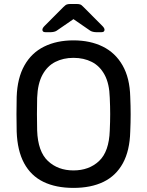

<svg xmlns="http://www.w3.org/2000/svg" viewBox="-20 -907 717 937"><path d="M338.5 10Q252.7 10 191.8 -19.6Q130.9 -49.2 97.7 -110.5Q64.6 -171.8 61.4 -264.9Q60.4 -309.1 60.4 -349.4Q60.4 -389.7 61.4 -434.4Q64.6 -526.4 99.3 -587.8Q133.9 -649.3 195.3 -679.6Q256.7 -710 338.5 -710Q420.2 -710 481.7 -679.6Q543.1 -649.3 578.2 -587.8Q613.4 -526.4 615.6 -434.4Q617.6 -389.7 617.6 -349.4Q617.6 -309.1 615.6 -264.9Q613.2 -171.8 579.7 -110.5Q546.1 -49.2 485.2 -19.6Q424.3 10 338.5 10ZM338.5 -75.3Q414.6 -75.3 463.4 -121.2Q512.3 -167.1 515.7 -270.1Q517.7 -314.7 517.7 -350.2Q517.7 -385.7 515.7 -429.9Q513.9 -498.6 490.6 -541.8Q467.3 -584.9 428.1 -604.8Q388.9 -624.7 338.5 -624.7Q289.1 -624.7 249.8 -604.8Q210.6 -584.9 187.2 -541.8Q163.9 -498.6 161.3 -429.9Q160.3 -385.7 160.3 -350.2Q160.3 -314.7 161.3 -270.1Q164.9 -167.1 214.1 -121.2Q263.2 -75.3 338.5 -75.3ZM201.3 -750Q186.9 -750 186.9 -761.9Q186.9 -769.9 197.6 -780.6L289.3 -872.6Q300.1 -883.6 307.3 -885.5Q314.5 -887.5 322.3 -887.5H354.7Q363.3 -887.5 370.5 -885.5Q377.7 -883.6 387.7 -872.6L479.4 -780.6Q490.1 -769.9 490.1 -761.9Q490.1 -750 475.7 -750H448.6Q441.8 -750 433.9 -751.8Q426.1 -753.6 420.7 -757L338.5 -813.6L256.2 -757Q251.1 -753.6 243.2 -751.8Q235.2 -750 228.4 -750Z"/></svg>

Font: Rubik Light
Style: Regular
Weight: 300
Designer: Hubert and Fischer
Foundry: Hubert and Fischer
Version: Version 2.300;gftools[0.9.30]